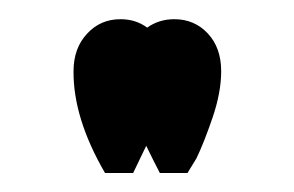

<svg xmlns="http://www.w3.org/2000/svg" viewBox="-20 -771 306 200"><path d="M161.6 -751Q182.6 -751 196.5 -736.1Q210.4 -721.2 210.4 -696.8Q210.4 -674.8 201.4 -648.4Q192.4 -622.1 184.6 -606L175.3 -590.8H146.5Q140.6 -602.1 132.3 -619.1L118.7 -590.8H89.4Q56.2 -647.9 56.6 -696.8Q56.6 -720.7 70.6 -735.8Q84.5 -751 105.5 -751Q121.6 -751 133.3 -742.2Q145.5 -751 161.6 -751Z"/></svg>

Font: ø
Style: ø
Weight: 400
Designer: Samuel Oakes
Foundry: Samuel Oakes
Version: Version 1.000;PS 001.000;hotconv 1.0.88;makeotf.lib2.5.64775